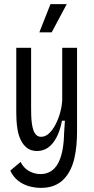

<svg xmlns="http://www.w3.org/2000/svg" viewBox="-20 -760 456 932"><path d="M179 152Q149 152 119.5 143.5Q90 135 66.5 116Q43 97 30 68L80 26Q94 55 120.5 70Q147 85 176 85Q204 85 225 72.5Q246 60 260 36Q274 12 282 -25Q290 -62 291 -111L295 -174H281Q271 -124 253.5 -91.5Q236 -59 212.5 -43Q189 -27 160 -27Q130 -27 111 -42Q92 -57 81 -80Q70 -103 65.5 -129Q61 -155 60 -177.5Q59 -200 59 -213V-528H131V-240Q131 -221 131.5 -201Q132 -181 134.5 -162Q137 -143 142 -128.5Q147 -114 156 -105Q165 -96 180 -96Q200 -96 217.5 -112Q235 -128 249 -154.5Q263 -181 271.5 -211.5Q280 -242 282 -272V-528H354V-122Q354 -88 351 -55Q348 -22 341 8.5Q334 39 321 65Q308 91 289 110.5Q270 130 242.5 141Q215 152 179 152ZM231 -603H171L225 -740H304Z"/></svg>

Font: Bricolage Grotesque Condensed Light
Style: Regular
Weight: 300
Width: 3
Designer: Mathieu Triay
Foundry: Atelier Triay
Version: Version 1.000;gftools[0.9.30]